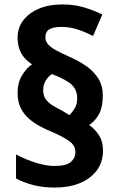

<svg xmlns="http://www.w3.org/2000/svg" viewBox="-20 -832 531 863"><path d="M225 11Q173 11 130 0Q87 -11 52 -30V-138Q99 -113 144.5 -99.5Q190 -86 224 -86Q278 -86 298.5 -104Q319 -122 319 -147Q319 -176 295.5 -194.5Q272 -213 219 -237Q189 -249 160.5 -264Q132 -279 109 -299.5Q86 -320 72.5 -348Q59 -376 59 -415Q59 -459 78 -491.5Q97 -524 124 -543Q91 -564 75 -593.5Q59 -623 59 -662Q59 -707 84.5 -740.5Q110 -774 155 -793Q200 -812 259 -812Q312 -812 355 -799.5Q398 -787 440 -767L398 -670Q366 -687 330.5 -699Q295 -711 257 -711Q218 -711 201 -700Q184 -689 184 -663Q184 -647 196 -633Q208 -619 231 -606.5Q254 -594 285 -580Q332 -560 367 -535.5Q402 -511 422 -479Q442 -447 442 -403Q442 -352 426 -321Q410 -290 381 -270Q410 -249 426.5 -221.5Q443 -194 443 -156Q443 -80 384 -34.5Q325 11 225 11ZM291 -314Q305 -327 316 -345.5Q327 -364 327 -390Q327 -427 303 -450.5Q279 -474 214 -499Q199 -491 186.5 -471.5Q174 -452 174 -426Q174 -397 191 -379Q208 -361 234 -348Q260 -335 285 -319Z"/></svg>

Font: Menbere
Style: Regular
Weight: 400
Designer: Aleme Tadesse
Foundry: Sorkin Type Co
Version: Version 1.000